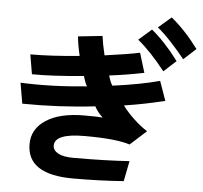

<svg xmlns="http://www.w3.org/2000/svg" viewBox="-60 -943 1122 1061"><g transform="rotate(5 500.5 -412.0)"><path d="M48.8 -446.8Q216.8 -438.8 416 -458.5Q404.3 -479.1 394.5 -514.1Q213.9 -497.1 107.4 -498.9L88.9 -607.4Q205.1 -607.4 361.3 -622.6Q346.7 -684.5 342.8 -729.3L477.5 -743.7Q483.4 -698.8 498 -637.8Q618.2 -654 692.4 -669.2L725.6 -560.7Q629.9 -541 533.2 -529.3Q543 -493.5 555.7 -474.6Q710.9 -495.3 816.4 -524L854.5 -416.4Q738.3 -387.7 628.9 -371.5Q653.3 -337.4 692.9 -300.2Q732.4 -263 768.6 -240.6L678.7 -159Q604.5 -184.1 427.7 -184.1Q261.7 -184.1 261.7 -116.8Q261.7 -90.8 290.5 -74.7Q319.3 -58.5 375 -58.5Q559.6 -58.5 686.5 -67.5L664.1 45.5Q531.2 55.3 383.8 55.3Q127.9 55.3 127.9 -113.2Q127.9 -197.5 204.1 -247.3Q280.3 -297.1 415 -297.1Q492.2 -297.1 517.6 -294.4Q488.3 -321.3 471.7 -352.7Q273.4 -329.4 68.4 -332.1ZM778.3 -817.4 849.6 -878.9Q928.7 -814.5 1001 -716.8L932.6 -654.3Q899.4 -696.3 855.5 -743.7Q811.5 -791 778.3 -817.4ZM675.8 -740.2 747.1 -802.7Q823.2 -740.2 897.5 -640.6L829.1 -578.1Q748 -681.6 675.8 -740.2Z"/></g></svg>

Font: Gothic A1 ExtraBold
Style: Regular
Weight: 800
Designer: HanYang I&C Co.,Ltd.
Foundry: HanYang I&C Co.,Ltd.
Version: Version 2.50